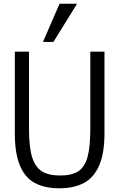

<svg xmlns="http://www.w3.org/2000/svg" viewBox="-20 -1002 640 1030"><path d="M59.5 -287.5V-725H135.5V-312Q135.5 -214.5 152 -160.2Q168.5 -106 204.5 -83.2Q240.5 -60.5 302.5 -60.5Q365.5 -60.5 400.2 -83.5Q435 -106.5 449.8 -160.5Q464.5 -214.5 464.5 -312V-725H540.5V-287.5Q540.5 -180 512.2 -114.8Q484 -49.5 430.8 -20.8Q377.5 8 298 8Q218.5 8 166 -20.8Q113.5 -49.5 86.5 -114.8Q59.5 -180 59.5 -287.5ZM210.5 -777 299.5 -982H393.5L266.5 -777Z"/></svg>

Font: JuliaMono Light
Style: Regular
Weight: 300
Monospace: yes
Designer: cormullion
Foundry: corm
Version: Version 0.054; ttfautohint (v1.8.4)